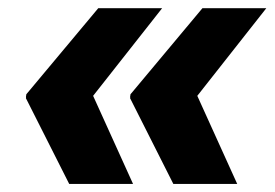

<svg xmlns="http://www.w3.org/2000/svg" viewBox="-20 -535 682 477"><path d="M310.5 -78.1H151.9L44.4 -291L45.4 -297.9H210.9ZM382.8 -514.6 209 -293.9H44.4L45.4 -300.8L224.1 -514.6ZM569.3 -78.1H410.6L303.2 -291L304.2 -297.9H469.7ZM641.6 -514.6 467.8 -293.9H303.2L304.2 -300.8L482.9 -514.6Z"/></svg>

Font: Inter Tight ExtraBold
Style: Italic
Weight: 800
Italic angle: -9.39999°
Designer: Rasmus Andersson
Foundry: rsms
Version: Version 3.004